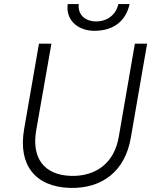

<svg xmlns="http://www.w3.org/2000/svg" viewBox="-20 -914 758 941"><path d="M323 7C482 11 593 -76 621 -238L701 -700H641L562 -243C541 -119 454 -48 326 -52C195 -57 133 -140 158 -279L232 -700H171L98 -280C68 -105 153 2 323 7ZM443 -763C539 -763 598 -814 615 -894H560C549 -843 507 -809 451 -809C396 -809 360 -844 366 -894H312C301 -817 360 -763 443 -763Z"/></svg>

Font: Fixel Display Light
Style: Italic
Weight: 300
Italic angle: -10°
Designer: AlfaBravo + MacPaw
Foundry: Kyrylo Tkachov, Marchela Mozhyna, Serhii Makarenko, Maria Weinstein, Zakhar Kryvoshyya
Version: Version 1.210;Glyphs 3.2 (3217)